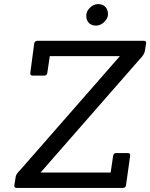

<svg xmlns="http://www.w3.org/2000/svg" viewBox="-20 -917 733 937"><path d="M580 0H62Q48 0 50 -13L57 -56Q58 -67 81 -90L565 -643H223L211 -562Q209 -548 196 -548H139Q126 -548 128 -562L147 -705Q150 -718 163 -718H681Q695 -718 693 -705L687 -668Q684 -650 661 -627L178 -75H520L532 -156Q534 -170 547 -170H604Q617 -170 615 -156L595 -13Q593 0 580 0ZM459 -897Q481 -897 494 -883.5Q507 -870 507 -848.5Q507 -827 488.5 -809.5Q470 -792 448.5 -792Q427 -792 414 -805Q401 -818 401 -840Q401 -862 419 -879.5Q437 -897 459 -897Z"/></svg>

Font: Sanchez
Style: Italic
Weight: 400
Designer: Daniel Hernández
Foundry: LatinoType
Version: Version 1.001